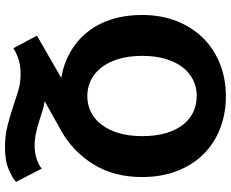

<svg xmlns="http://www.w3.org/2000/svg" viewBox="-96 -586 904 751"><g transform="rotate(90 355.5 -210.0)"><path d="M356 -642Q424 -642 482 -619.5Q540 -597 582 -555Q624 -513 648 -452Q672 -391 672 -314Q672 -203 621 -122Q570 -41 486 5L375 67Q394 69 413.5 75.5Q433 82 454 88.5Q475 95 498.5 100.5Q522 106 550 106Q577 106 601.5 98Q626 90 639 78L691 179Q679 191 644.5 206.5Q610 222 556 222Q511 222 473 212.5Q435 203 401 191.5Q367 180 335.5 170.5Q304 161 271 161Q239 161 216 167.5Q193 174 168 189L119 97L284 2Q227 -8 181.5 -34.5Q136 -61 104 -101.5Q72 -142 55 -195.5Q38 -249 38 -314Q38 -389 62 -449.5Q86 -510 128.5 -553Q171 -596 229.5 -619Q288 -642 356 -642ZM198 -315Q198 -262 210.5 -221.5Q223 -181 244.5 -154Q266 -127 294.5 -113.5Q323 -100 355 -100Q389 -100 417.5 -114Q446 -128 467 -155.5Q488 -183 500 -223Q512 -263 512 -315Q512 -370 499.5 -410Q487 -450 465.5 -476.5Q444 -503 415.5 -515.5Q387 -528 354 -528Q322 -528 293.5 -514.5Q265 -501 244 -474.5Q223 -448 210.5 -408Q198 -368 198 -315Z"/></g></svg>

Font: Mukta Malar ExtraBold
Style: Regular
Weight: 800
Designer: Aadarsh Rajan, Girish Dalvi, Yashodeep Gholap
Foundry: Ek Type
Version: Version 2.538;PS 1.000;hotconv 16.6.51;makeotf.lib2.5.65220;